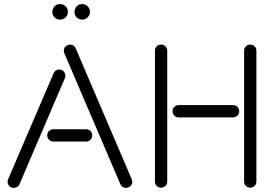

<svg xmlns="http://www.w3.org/2000/svg" viewBox="-20 -888 1358 939"><path d="M273.9 -868.2Q289.1 -868.2 300.5 -857.4Q312 -846.7 312 -830.1Q312 -814.9 301.3 -803.5Q290.5 -792 273.9 -792Q258.8 -792 247.3 -802.7Q235.8 -813.5 235.8 -830.1Q235.8 -845.2 246.6 -856.7Q257.3 -868.2 273.9 -868.2ZM381.8 -868.2Q397 -868.2 408.4 -857.4Q419.9 -846.7 419.9 -830.1Q419.9 -814.9 409.2 -803.5Q398.4 -792 381.8 -792Q366.7 -792 355.5 -802.7Q344.2 -813.5 344.2 -830.1Q344.2 -845.2 354.7 -856.7Q365.2 -868.2 381.8 -868.2ZM568.8 13.2 294.9 -627Q292 -632.8 292 -639.2Q292 -659.2 310.1 -667Q315.9 -669.9 321.8 -669.9Q342.3 -669.9 350.1 -651.9L624 -12.2Q627 -6.3 627 0Q627 20 608.9 27.8Q603 30.8 597.2 30.8Q576.7 30.8 568.8 13.2ZM20 -12.2 242.2 -529.8Q250 -547.9 270 -547.9Q283.2 -547.9 291.5 -538.8Q299.8 -529.8 299.8 -518.1Q299.8 -510.7 296.9 -504.9L75.2 13.2Q67.4 30.8 46.9 30.8Q33.7 30.8 25.4 21.7Q17.1 12.7 17.1 1Q17.1 -6.3 20 -12.2ZM241.2 -255.9H400.9Q413.6 -255.9 422.4 -247.3Q431.2 -238.8 431.2 -226.1Q431.2 -213.4 422.4 -204.6Q413.6 -195.8 400.9 -195.8H241.2Q228.5 -195.8 219.7 -204.6Q210.9 -213.4 210.9 -226.1Q210.9 -238.8 219.7 -247.3Q228.5 -255.9 241.2 -255.9Z M737.8 0V-640.1Q737.8 -652.8 746.3 -661.4Q754.9 -669.9 767.6 -669.9Q780.3 -669.9 789.1 -661.4Q797.9 -652.8 797.9 -640.1V0Q797.9 12.7 789.1 21.2Q780.3 29.8 767.6 29.8Q754.9 29.8 746.3 21.2Q737.8 12.7 737.8 0ZM1173.8 0V-640.1Q1173.8 -652.8 1182.4 -661.4Q1190.9 -669.9 1203.6 -669.9Q1216.3 -669.9 1225.1 -661.4Q1233.9 -652.8 1233.9 -640.1V0Q1233.9 12.7 1225.1 21.2Q1216.3 29.8 1203.6 29.8Q1190.9 29.8 1182.4 21.2Q1173.8 12.7 1173.8 0ZM854 -374H1119.6Q1132.3 -374 1141.1 -365.5Q1149.9 -356.9 1149.9 -344.2Q1149.9 -331.5 1141.1 -322.8Q1132.3 -314 1119.6 -314H854Q841.3 -314 832.5 -322.8Q823.7 -331.5 823.7 -344.2Q823.7 -356.9 832.5 -365.5Q841.3 -374 854 -374Z"/></svg>

Font: Beon
Style: Regular
Weight: 400
Designer: BSozoo
Foundry: BSozoo
Version: Version 1.001;PS 001.001;hotconv 1.0.70;makeotf.lib2.5.58329